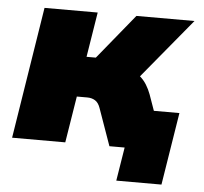

<svg xmlns="http://www.w3.org/2000/svg" viewBox="-48 -561 786 741"><g transform="rotate(5 345.0 -190.0)"><path d="M14 0 95 -510H301L273 -336H309L451 -510H676L485 -279Q500 -266 510.5 -249Q521 -232 528 -213L550 -151H649L604 130H429L450 0H391L340 -144Q333 -164 320 -172Q307 -180 290 -180H249L220 0Z"/></g></svg>

Font: Mulish ExtraBlack
Style: Italic
Weight: 1000
Italic angle: -9°
Designer: Vernon Adams
Foundry: Vernon Adams
Version: Version 3.603; ttfautohint (v1.8.3)